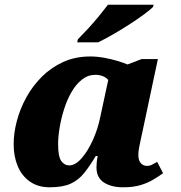

<svg xmlns="http://www.w3.org/2000/svg" viewBox="-20 -786 768 816"><path d="M191 10Q142 10 107.5 -14Q73 -38 55.5 -79.5Q38 -121 38 -173Q38 -220 51.5 -271.5Q65 -323 91.5 -371.5Q118 -420 157.5 -459.5Q197 -499 248.5 -522.5Q300 -546 364 -546Q392 -546 422.5 -540.5Q453 -535 479.5 -527Q506 -519 522 -512L582 -535H651L586 -229Q584 -218 579.5 -199Q575 -180 571.5 -160.5Q568 -141 568 -128Q568 -104 578.5 -92.5Q589 -81 604 -81Q617 -81 626 -86Q635 -91 648 -98L673 -50Q655 -37 632 -23Q609 -9 578 0.5Q547 10 503 10Q453 10 421.5 -10.5Q390 -31 390 -75Q390 -82 391 -94.5Q392 -107 395 -123H387Q362 -81 338 -51Q314 -21 280.5 -5.5Q247 10 191 10ZM274 -83Q300 -83 326.5 -113Q353 -143 374.5 -190.5Q396 -238 406 -288L440 -446Q431 -457 416.5 -462.5Q402 -468 385 -468Q354 -468 328.5 -448Q303 -428 284 -395Q265 -362 252.5 -322.5Q240 -283 233.5 -244Q227 -205 227 -174Q227 -120 240.5 -101.5Q254 -83 274 -83ZM308 -606 311 -619Q330 -638 354 -664Q378 -690 400.5 -717.5Q423 -745 439 -766H633L630 -756Q618 -744 591.5 -724.5Q565 -705 531 -683Q497 -661 461.5 -640.5Q426 -620 397 -606Z"/></svg>

Font: Noto Serif Black
Style: Italic
Weight: 900
Italic angle: -12°
Designer: Monotype Design Team
Foundry: Monotype Imaging Inc.
Version: Version 2.013